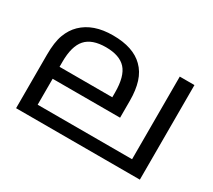

<svg xmlns="http://www.w3.org/2000/svg" viewBox="-111 -770 1082 974"><g transform="rotate(30 429.5 -283.0)"><path d="M788 -554V0H63V-313Q63 -387 79.5 -431Q96 -475 126 -504Q158 -535 202.5 -550.5Q247 -566 305 -566Q365 -566 409.5 -551Q454 -536 483 -507Q515 -476 529.5 -429.5Q544 -383 544 -322V-222H149V-70H702V-554ZM304 -496Q223 -496 186 -454.5Q149 -413 149 -321V-292H458V-320Q458 -415 421 -455.5Q384 -496 304 -496Z"/></g></svg>

Font: umalayalam05
Style: Book
Weight: 400
Designer: Jelle Bosma - Monotype Design Team
Foundry: Monotype Imaging Inc.
Version: Version 2.003